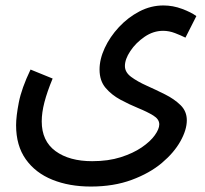

<svg xmlns="http://www.w3.org/2000/svg" viewBox="-20 -453 752 704"><path d="M39 6Q39 -26 49 -77.5Q59 -129 92 -198L173 -165Q153 -117 143 -78.5Q133 -40 133 -8Q133 64 183.5 101Q234 138 318 138Q377 138 422.5 123.5Q468 109 499.5 87.5Q531 66 547.5 43Q564 20 564 3Q564 -16 542 -29.5Q520 -43 487 -56.5Q454 -70 421.5 -87.5Q389 -105 367 -131Q345 -157 345 -198Q345 -236 364 -277Q383 -318 416 -353.5Q449 -389 491 -411Q533 -433 579 -433Q614 -433 647.5 -420.5Q681 -408 700 -394L660 -315Q644 -323 622 -331.5Q600 -340 578 -340Q542 -340 510 -318Q478 -296 458 -266Q438 -236 438 -211Q438 -188 461 -171Q484 -154 517.5 -139Q551 -124 585 -107Q619 -90 642 -67.5Q665 -45 665 -12Q665 23 641.5 65Q618 107 573.5 144.5Q529 182 463 206.5Q397 231 313 231Q234 231 172 206Q110 181 74.5 131Q39 81 39 6Z"/></svg>

Font: Noto Sans Arabic UI Cn Md
Style: Regular
Weight: 500
Width: 3
Designer: Monotype Design Team, Nadine Chahine and Nizar Qandah
Foundry: Monotype Imaging Inc.
Version: Version 2.010; ttfautohint (v1.8.4.7-5d5b)